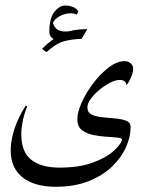

<svg xmlns="http://www.w3.org/2000/svg" viewBox="-20 -531 526 709"><path d="M440.4 -305.2Q453.1 -305.2 462.4 -297.4Q471.7 -289.6 471.7 -276.4Q471.7 -264.2 464.4 -246.6Q457 -229 447.3 -215.8Q445.3 -235.8 421.9 -235.8Q406.7 -235.8 386.7 -225.6Q366.7 -215.3 347.4 -199.5Q328.1 -183.6 315.4 -166.3Q302.7 -148.9 302.7 -134.3Q302.7 -115.7 318.8 -107.9Q335 -100.1 358.6 -97.9Q382.3 -95.7 406.2 -93.5Q430.2 -91.3 446.3 -85Q462.4 -78.6 462.4 -62.5Q462.4 -25.4 444.8 13.4Q427.2 52.2 392.6 85.2Q357.9 118.2 306.2 138.4Q254.4 158.7 186 158.7Q107.9 158.7 63.7 124.3Q19.5 89.8 19.5 23.4Q19.5 -10.3 32.2 -51.5Q44.9 -92.8 74.7 -141.1L80.6 -138.2Q68.4 -107.9 63.5 -82Q58.6 -56.2 58.6 -35.6Q58.6 30.3 95.5 59.1Q132.3 87.9 200.2 87.9Q271.5 87.9 320.8 70.1Q370.1 52.2 397.5 28.3Q424.8 4.4 430.2 -13.2Q432.6 -20.5 416.7 -22.5Q400.9 -24.4 376 -25.9Q351.1 -27.3 325.7 -32.2Q300.3 -37.1 283 -50.3Q265.6 -63.5 265.6 -89.8Q265.6 -116.7 282 -153.1Q298.3 -189.5 324.7 -224.1Q351.1 -258.8 381.6 -282Q412.1 -305.2 440.4 -305.2ZM188.5 -380.4Q178.7 -384.8 170.4 -392.6Q162.1 -400.4 162.1 -413.1Q162.1 -462.9 180.7 -486.8Q199.2 -510.7 221.2 -510.7Q234.4 -510.7 248.3 -505.6Q262.2 -500.5 269.5 -489.3L263.2 -477.1Q253.4 -481.9 240.7 -481.9Q220.2 -481.9 199.5 -470.7Q178.7 -459.5 172.9 -440.4L174.8 -451.7Q175.8 -438.5 186.5 -426.5Q197.3 -414.6 221.7 -414.6Q231 -414.6 242.2 -417ZM302.7 -423.3 280.8 -387.2Q252.9 -387.2 220.9 -379.9Q189 -372.6 151.4 -338.4L135.3 -350.6Q168.5 -384.3 205.3 -403.8Q242.2 -423.3 302.7 -423.3Z"/></svg>

Font: Lateef Light
Style: Regular
Weight: 300
Designer: SIL International
Foundry: SIL International
Version: Version 4.200